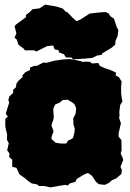

<svg xmlns="http://www.w3.org/2000/svg" viewBox="-20 -783 564 832"><path d="M263 18 232 23 199 29 171 23H148L141 16L118 12L104 3L89 -10L64 -28L51 -56L33 -60V-91L20 -102L21 -118L11 -132L18 -162L10 -178L11 -199L8 -212L3 -235V-268L14 -278L5 -290L11 -310L20 -339L16 -350L21 -366L37 -380V-394L49 -405L51 -420L59 -432L79 -450L76 -455L90 -470L110 -480V-490L127 -497L140 -498L168 -512L182 -511L216 -520L250 -525L281 -527L303 -524L330 -518L336 -515L353 -516L370 -515L379 -508L406 -510L413 -497L436 -487L455 -481L483 -468L481 -456L495 -449L507 -430L505 -408V-379L508 -355L511 -345L501 -328L497 -299L498 -282L496 -272L504 -249L494 -205V-191L506 -176L507 -132L503 -118L511 -100L514 -90L502 -60L508 -47L506 -29L494 -19L484 -10L465 -2L453 9L439 16L433 18L408 15L395 4L379 -21L362 -33L356 -32L341 -25L312 -7L307 5L282 12L274 21ZM244 -161H267L271 -167L275 -174L280 -176L289 -180L296 -185L299 -195L301 -203L303 -212L304 -226L298 -244V-260L297 -270L301 -277L304 -283L307 -288L308 -297L309 -302L310 -314L306 -324L302 -332L292 -340L281 -346L274 -351L260 -350H253L245 -344L238 -338L226 -333L219 -330L211 -312V-304L212 -294V-287L213 -279L212 -268L210 -261L206 -250L203 -239L205 -233L208 -226L212 -213L208 -203L204 -192L203 -181L207 -177L213 -172L217 -168L222 -164L230 -163ZM257 -548 236 -556 233 -566 217 -569 210 -586 184 -583 138 -560 127 -565H88L82 -573L60 -589L53 -611L43 -620L51 -638L43 -670L51 -678L93 -709L92 -718L107 -729L121 -743L152 -747L175 -763L223 -755L252 -746L264 -733L273 -729L295 -706L312 -691L333 -701L368 -724L400 -728L437 -731L450 -725L459 -712L474 -702L485 -668L493 -652L489 -625L481 -608L479 -589L462 -575L422 -551V-546L400 -542L380 -532L348 -529L296 -526L290 -534H266Z"/></svg>

Font: Winky Rough Black
Style: Regular
Weight: 900
Designer: Simon Atzbach
Foundry: typofactur
Version: Version 1.206; ttfautohint (v1.8.4.7-5d5b)